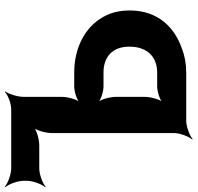

<svg xmlns="http://www.w3.org/2000/svg" viewBox="-42 -746 803 780"><g transform="rotate(-90 359.0 -355.5)"><path d="M15 -661V-647C15 -623 1 -586 -11 -573L-9 -571C4 -583 41 -597 65 -597H159C183 -597 223 -608 235 -621L233 -623C220 -611 209 -571 209 -547V-50C209 -26 195 11 183 24L185 26C198 14 235 0 259 0H455C490 0 523 -6 551 -17C638 -47 707 -114 707 -230C707 -264 701 -295 688 -323C650 -406 560 -455 455 -455H398C378 -455 342 -444 330 -431L332 -429C345 -441 356 -481 356 -505V-661C356 -685 368 -722 378 -735L376 -737C365 -725 330 -711 306 -711H65C41 -711 4 -725 -9 -737L-11 -735C1 -722 15 -685 15 -661ZM560 -231C560 -158 518 -118 455 -118H398C378 -118 342 -107 330 -94L332 -92C345 -104 356 -144 356 -168V-286C356 -310 345 -350 332 -362L330 -360C342 -347 378 -336 398 -336H455C516 -336 560 -302 560 -231Z"/></g></svg>

Font: Asimov
Style: EdgeNar
Weight: 500
Designer: Google
Version: Version 2.000980: 2014